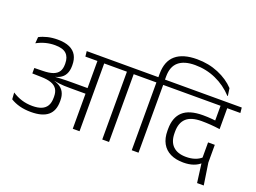

<svg xmlns="http://www.w3.org/2000/svg" viewBox="-133 -1181 2073 1557"><g transform="rotate(20 904.0 -403.0)"><path d="M888 0V-600.5H829.5V0ZM1005 -585 1000 -630.5H712L717.5 -585ZM750.5 -585 746 -630.5H466L471 -585ZM575 0H633.5V-601.5H575ZM28 -114 32 -56.5Q66.5 -35 110.5 -23.2Q154.5 -11.5 209 -11.5Q306 -11.5 354.2 -51.2Q402.5 -91 402.5 -173V-182Q402.5 -223 387 -252.2Q371.5 -281.5 339 -299Q306.5 -316.5 255 -322.5L254.5 -341.5Q302.5 -344 333.8 -360.2Q365 -376.5 380.2 -405.8Q395.5 -435 395.5 -476.5V-484.5Q395.5 -533 376.5 -567Q357.5 -601 317.5 -619.5Q277.5 -638 214.5 -638Q167.5 -638 128 -628.5Q88.5 -619 56.5 -602L52.5 -547.5Q90 -568 129 -578Q168 -588 209 -588Q277 -588 307 -559.5Q337 -531 337 -476.5V-469Q337 -431 321.8 -407Q306.5 -383 273.8 -371Q241 -359 187.5 -358L113.5 -356.5V-309.5L191 -307.5Q243.5 -306.5 277.2 -294.5Q311 -282.5 327.2 -257.8Q343.5 -233 343.5 -194V-183Q343.5 -140.5 327.8 -113.8Q312 -87 280.8 -74.2Q249.5 -61.5 204 -61.5Q153 -61.5 110 -75Q67 -88.5 28 -114ZM249.5 -346.5V-316.5L301.5 -307L302.5 -314Q325.5 -310 346.5 -307.2Q367.5 -304.5 390.8 -303.5Q414 -302.5 443.5 -302.5H597.5V-351H442.5Q412.5 -351 389 -350.5Q365.5 -350 343.5 -349Q321.5 -348 297 -346.5L296.5 -351.5Z M1142.5 0V-600.5H1084V0ZM1259.5 -585 1255 -630.5H966.5L972 -585ZM1330.5 -875Q1210 -875 1147.2 -821.8Q1084.5 -768.5 1084.5 -660V-619.5H1141.5V-658Q1141.5 -742.5 1189.8 -783.8Q1238 -825 1331.5 -825Q1427.5 -825 1512.2 -787.2Q1597 -749.5 1662.5 -679L1666 -680L1656.5 -744.5Q1601 -803.5 1516 -839.2Q1431 -875 1330.5 -875Z M1580 -585H1793.5L1788.5 -630.5H1575.5ZM1694.5 -600.5H1638V-481H1694.5ZM1229 -585H1808.5L1804 -630.5H1224.5ZM1637.5 -423.5 1695 -405.5V-601.5H1637.5ZM1702 -271.5H1644V-120L1649 -113.5L1673 69H1730.5L1702 -118.5ZM1515 -99.5Q1441 -99.5 1401.8 -137.8Q1362.5 -176 1362.5 -250.5V-262.5Q1362.5 -338.5 1404.5 -377.2Q1446.5 -416 1536.5 -416Q1575 -416 1613.8 -413.2Q1652.5 -410.5 1695 -404.5V-450.5Q1653 -457 1612.2 -460.8Q1571.5 -464.5 1531 -464.5Q1412.5 -464.5 1357.2 -413.5Q1302 -362.5 1302 -263V-248.5Q1302 -183.5 1326.8 -139Q1351.5 -94.5 1398 -71.8Q1444.5 -49 1510 -49Q1559.5 -49 1596.8 -62.2Q1634 -75.5 1657.5 -98.5L1648 -144Q1624 -122 1590.5 -110.8Q1557 -99.5 1515 -99.5Z"/></g></svg>

Font: Anek Devanagari Light
Style: Regular
Weight: 300
Designer: Kailash Malviya (Devanagari) & Yesha Goshar (Latin)
Foundry: Ek Type
Version: Version 1.003